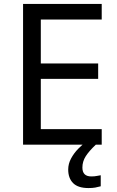

<svg xmlns="http://www.w3.org/2000/svg" viewBox="-20 -734 596 974"><path d="M496 0H97V-714H496V-635H187V-412H478V-334H187V-79H496ZM398 116Q398 161 443 161Q460 161 471.5 158.5Q483 156 491 155V211Q477 215 463 217.5Q449 220 429 220Q376 220 351 195Q326 170 326 126Q326 97 340.5 70Q355 43 376.5 21Q398 -1 418 -15L466 0Q432 32 415 58.5Q398 85 398 116Z"/></svg>

Font: Noto Sans Shavian
Style: Regular
Weight: 400
Designer: Monotype Design Team
Foundry: Monotype Imaging Inc.
Version: Version 2.001; ttfautohint (v1.8.4.7-5d5b)